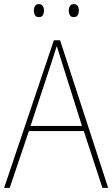

<svg xmlns="http://www.w3.org/2000/svg" viewBox="-20 -910 544 930"><path d="M476 0 386 -275H120L27 0H0L241 -715H271L504 0ZM282 -601Q276 -621 269.5 -641Q263 -661 255 -687Q248 -665 241 -643.5Q234 -622 227 -600L128 -300H377ZM144 -859Q144 -871 149.5 -880.5Q155 -890 168 -890Q182 -890 187.5 -880.5Q193 -871 193 -859Q193 -845 187.5 -836Q182 -827 168 -827Q155 -827 149.5 -836.5Q144 -846 144 -859ZM313 -859Q313 -871 318.5 -880.5Q324 -890 337 -890Q351 -890 356.5 -881Q362 -872 362 -859Q362 -846 356.5 -836.5Q351 -827 337 -827Q324 -827 318.5 -836.5Q313 -846 313 -859Z"/></svg>

Font: Noto Sans Kannada SemiCondensed Thin
Style: Regular
Weight: 100
Width: 4
Designer: Jelle Bosma - Monotype Design Team
Foundry: Monotype Imaging Inc.
Version: Version 2.005; ttfautohint (v1.8.4.7-5d5b)